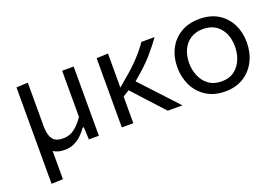

<svg xmlns="http://www.w3.org/2000/svg" viewBox="-95 -803 1887 1293"><g transform="rotate(-20 849.0 -156.5)"><path d="M86 195V-496L168.5 -499.5V-186Q168.5 -127 189.8 -96.2Q211 -65.5 266.5 -65.5Q314 -65.5 350.2 -94.8Q386.5 -124 413.5 -165.5V-496H496V0H424.5Q423.5 -22 422.5 -44.2Q421.5 -66.5 420.5 -88.5H411.5Q397 -66 374 -43Q351 -20 319.5 -4.5Q288 11 249 11Q198.5 11 168.5 -10.5V192Z M660.5 0V-496L743 -499.5V-255.5L790.5 -296Q856.5 -350 903.8 -400.5Q951 -451 981 -496H1076Q1040.5 -446 990.2 -388.5Q940 -331 853.5 -260L939.5 -167.5Q975 -129.5 1015.2 -86Q1055.5 -42.5 1095 0H989.5Q959 -33.5 930 -65.2Q901 -97 870.5 -130L789 -219.5L743 -191V0Z M1400.5 11Q1319 11 1263 -25.8Q1207 -62.5 1178.5 -122Q1150 -181.5 1150 -251Q1150 -325.5 1180.2 -383.5Q1210.5 -441.5 1266.2 -474.8Q1322 -508 1399 -508Q1478.5 -508 1533.8 -474Q1589 -440 1618.2 -381.8Q1647.5 -323.5 1647.5 -251Q1647.5 -177.5 1617.5 -118Q1587.5 -58.5 1532.2 -23.8Q1477 11 1400.5 11ZM1400.5 -61Q1455 -61 1491 -88Q1527 -115 1545 -158.5Q1563 -202 1563 -251Q1563 -335 1519 -385.5Q1475 -436 1400 -436Q1346 -436 1309 -411.2Q1272 -386.5 1253.2 -344.8Q1234.5 -303 1234.5 -251Q1234.5 -202 1252.8 -158.5Q1271 -115 1308 -88Q1345 -61 1400.5 -61Z"/></g></svg>

Font: Commissioner
Style: Regular
Weight: 400
Designer: Kostas Bartsokas
Foundry: Kostas Bartsokas
Version: Version 1.000; ttfautohint (v1.8.3)